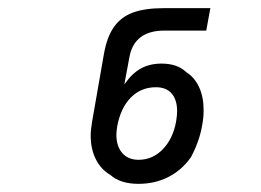

<svg xmlns="http://www.w3.org/2000/svg" viewBox="-20 -810 640 471"><path d="M250.5 -381Q227.5 -394.5 215 -419.5Q202.5 -444.5 202.5 -477.5Q202.5 -491 206 -512L235 -678Q242.5 -720 259.8 -744.2Q277 -768.5 306.2 -779.2Q335.5 -790 381.5 -790H496L486 -735H383.5Q309.5 -735 297.5 -670L285 -603L287 -605.5Q304.5 -630.5 326 -642.2Q347.5 -654 376.5 -654Q415 -654 437 -633Q457.5 -620 468.5 -596Q479.5 -572 479.5 -540Q479.5 -521 476 -503Q469.5 -464 448.5 -424.5Q426 -392.5 393 -375.8Q360 -359 320 -359Q275 -359 250.5 -381ZM412 -512Q414.5 -527 414.5 -537Q414.5 -565 401.2 -580.5Q388 -596 362.5 -596Q326 -596 301 -570.8Q276 -545.5 267.5 -500Q265.5 -486 265.5 -479.5Q265.5 -451.5 279.8 -434.8Q294 -418 320 -418Q354.5 -418 379.5 -444Q404.5 -470 412 -512Z"/></svg>

Font: JuliaMono
Style: Italic
Weight: 400
Italic angle: -9°
Monospace: yes
Designer: cormullion
Foundry: corm
Version: Version 0.057; ttfautohint (v1.8.4)